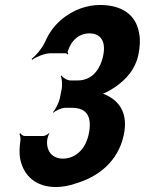

<svg xmlns="http://www.w3.org/2000/svg" viewBox="-20 -741 582 771"><path d="M339 -607C384 -607 407 -575 394 -516C380 -453 343 -418 292 -418H263C250 -418 232 -429 227 -438L224 -435C229 -426 231 -398 227 -380L220 -345C216 -328 202 -300 193 -291L194 -288C203 -297 228 -308 241 -308H270C326 -308 352 -275 336 -201C322 -138 280 -104 232 -104C194 -104 167 -130 169 -173C169 -182 174 -199 178 -205L177 -207C173 -202 161 -195 155 -195H79C72 -195 65 -201 62 -206L58 -203C61 -198 63 -186 62 -177C58 -149 57 -125 61 -103C75 -34 125 10 204 10C231 10 258 5 283 -4C373 -30 454 -91 477 -199C495 -283 462 -335 403 -361C398 -363 390 -367 386 -367L385 -363C389 -363 397 -366 403 -369C419 -376 433 -385 446 -394C485 -422 522 -460 535 -518C542 -551 544 -581 539 -606C527 -681 471 -721 381 -721C355 -721 329 -716 303 -707C247 -686 192 -644 162 -575C150 -548 124 -517 107 -505L109 -501C125 -513 161 -527 181 -527H246C248 -527 248 -524 250 -522L254 -525C253 -526 251 -531 252 -534C266 -581 300 -607 339 -607Z"/></svg>

Font: Asimov
Style: EdgeExtremeIt
Weight: 500
Designer: Google
Version: Version 2.000980: 2014